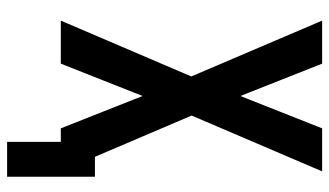

<svg xmlns="http://www.w3.org/2000/svg" viewBox="-213 -562 926 540"><g transform="rotate(90 250.0 -292.0)"><path d="M379 151V0H341L250 -230L159 0H38L195 -367L38 -735H159L250 -505L341 -735H462L305 -368L421 -96H477V151Z"/></g></svg>

Font: Iosevka Custom
Style: Bold
Weight: 700
Monospace: yes
Designer: Belleve Invis
Foundry: Belleve Invis
Version: Version 30.3.3; ttfautohint (v1.8.3)